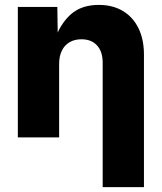

<svg xmlns="http://www.w3.org/2000/svg" viewBox="-20 -564 664 788"><path d="M222.7 -301.3V0H53.2V-535.6H215.3L217.3 -397.9H204.1Q225.6 -463.9 269.3 -503.9Q313 -543.9 385.7 -543.9Q442.4 -543.9 484.1 -519Q525.9 -494.1 548.3 -448.2Q570.8 -402.3 570.8 -339.8V204.1H401.4V-306.2Q401.4 -352.1 378.4 -377.4Q355.5 -402.8 314 -402.8Q286.6 -402.8 266.1 -391.1Q245.6 -379.4 234.1 -356.7Q222.7 -334 222.7 -301.3Z"/></svg>

Font: Inter 20pt ExtraBold
Style: Regular
Weight: 800
Version: Version 4.001;git-66647c0bb